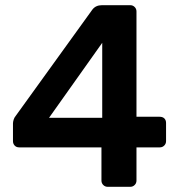

<svg xmlns="http://www.w3.org/2000/svg" viewBox="-20 -720 692 740"><path d="M395 0Q385 0 378 -7Q371 -14 371 -24V-152H54Q43 -152 36.5 -159Q30 -166 30 -176V-244Q30 -250 32.5 -258.5Q35 -267 41 -274L336 -683Q349 -700 373 -700H482Q492 -700 499 -693Q506 -686 506 -676V-270H595Q607 -270 613.5 -263.5Q620 -257 620 -246V-176Q620 -166 613 -159Q606 -152 596 -152H506V-24Q506 -14 499 -7Q492 0 482 0ZM169 -266H374V-555Z"/></svg>

Font: Rubik Light Medium
Style: Regular
Weight: 500
Version: Version 2.104